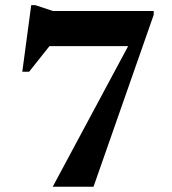

<svg xmlns="http://www.w3.org/2000/svg" viewBox="-20 -712 655 732"><path d="M566 -655.5 336.5 0H181L468.5 -536H168.5L91 -438.5H65L99 -692.5H114L182 -670H566Z"/></svg>

Font: Newsreader Text
Style: Bold
Weight: 700
Designer: Hugues Gentile
Foundry: Production Type
Version: Version 1.001